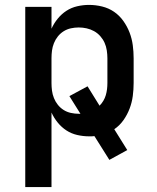

<svg xmlns="http://www.w3.org/2000/svg" viewBox="-20 -548 640 783"><path d="M83 215V-520H190V-431Q200 -453 215.5 -472Q231 -491 251 -504Q271 -517 295 -522.5Q319 -528 343 -528Q370 -528 396.5 -521.5Q423 -515 445 -500Q467 -485 483 -462.5Q499 -440 508.5 -415Q518 -390 521.5 -363.5Q525 -337 525 -310V-210Q525 -183 521.5 -156.5Q518 -130 508.5 -105Q499 -80 483.5 -58Q468 -36 446 -21L499 64L426 104L365 7Q360 8 354.5 8Q349 8 343 8Q319 8 295 2.5Q271 -3 251 -16Q231 -29 215.5 -48Q200 -67 190 -89V215ZM301 -84Q303 -84 304.5 -84Q306 -84 308 -84L263 -156L337 -196L386 -117Q395 -126 401.5 -137Q408 -148 411.5 -160Q415 -172 416.5 -184.5Q418 -197 418 -210V-310Q418 -326 415.5 -342.5Q413 -359 406.5 -373.5Q400 -388 389 -400.5Q378 -413 363.5 -421Q349 -429 333 -432.5Q317 -436 301 -436Q285 -436 269 -432.5Q253 -429 239.5 -420.5Q226 -412 216 -399.5Q206 -387 200 -372Q194 -357 192 -341.5Q190 -326 190 -310V-210Q190 -194 192 -178.5Q194 -163 200 -148Q206 -133 216 -120.5Q226 -108 239.5 -99.5Q253 -91 269 -87.5Q285 -84 301 -84Z"/></svg>

Font: Iosevka SS04 Semibold Extended
Style: Regular
Weight: 600
Width: 7
Monospace: yes
Designer: Belleve Invis
Foundry: Belleve Invis
Version: Version 19.0.0; ttfautohint (v1.8.4)